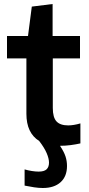

<svg xmlns="http://www.w3.org/2000/svg" viewBox="-20 -720 444 960"><path d="M194 220Q174 220 150.5 216.5Q127 213 103 208V127Q120 132 139 135Q158 138 173 138Q201 138 213 126.5Q225 115 225 93Q225 73 213.5 46Q202 19 176 -15Q112 -55 112 -151V-428H15V-540H120L139 -687L243 -700V-540H380V-428H244V-180Q244 -133 262.5 -113Q281 -93 321 -93Q334 -93 349.5 -95.5Q365 -98 382 -103V-3Q360 2 333.5 5.5Q307 9 280 9Q300 39 307.5 62Q315 85 315 110Q315 162 283 191Q251 220 194 220Z"/></svg>

Font: Encode Sans Narrow
Style: SemiBold
Weight: 600
Designer: Pablo Impallari, Andres Torresi
Foundry: Pablo Impallari, Andres Torresi
Version: Version 1.000; ttfautohint (v1.00) -l 8 -r 50 -G 200 -x 14 -